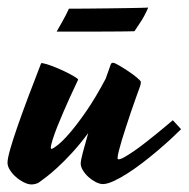

<svg xmlns="http://www.w3.org/2000/svg" viewBox="-81 -464 502 511"><path d="M231.9 -43Q231.9 -40 234.9 -40Q240.2 -40 251.2 -46.4Q262.2 -52.7 276.4 -62.5Q290.5 -72.3 306.2 -84.5Q321.8 -96.7 335.9 -108.2Q350.1 -119.6 361.6 -129.4Q373 -139.2 378.9 -144Q383.3 -139.6 389.4 -132.8Q395.5 -126 400.9 -120.1Q390.1 -109.4 373.8 -94.2Q357.4 -79.1 338.1 -62.7Q318.8 -46.4 298.1 -30.5Q277.3 -14.6 257.8 -2.2Q238.3 10.3 221.2 18.1Q204.1 25.9 192.9 25.9Q184.6 25.9 174.3 20.8Q164.1 15.6 155 7.6Q146 -0.5 139.9 -10.3Q133.8 -20 133.8 -28.8Q133.8 -36.6 139.6 -58.6Q145.5 -80.6 153.8 -109.9Q131.8 -80.1 110.8 -57.4Q89.8 -34.7 72.3 -18.6Q54.7 -2.4 41.5 7.6Q28.3 17.6 22 22Q18.1 24.4 12.7 25.6Q7.3 26.9 2.9 26.9Q-6.3 26.9 -17.6 21.2Q-28.8 15.6 -38.3 7.3Q-47.9 -1 -54.4 -11.2Q-61 -21.5 -61 -30.8Q-61 -41.5 -54 -66.4Q-46.9 -91.3 -34.9 -126Q-22.9 -160.6 -6.8 -203.6Q9.3 -246.6 27.8 -293.9Q28.8 -296.4 29.5 -296.1Q30.3 -295.9 32.2 -295.9Q41.5 -294.4 57.6 -288.3Q73.7 -282.2 89.1 -274.9Q104.5 -267.6 115.7 -261Q127 -254.4 127 -252Q125.5 -248.5 119.4 -235.8Q113.3 -223.1 105.2 -205.3Q97.2 -187.5 88.1 -166.7Q79.1 -146 71.5 -127Q64 -107.9 59.1 -92.5Q54.2 -77.1 54.2 -69.8Q54.2 -67.9 56.2 -67.9Q60.1 -67.9 73.2 -78.4Q86.4 -88.9 105.7 -111.3Q125 -133.8 149.4 -169.2Q173.8 -204.6 200.2 -254.4L213.9 -293Q215.3 -296.9 220.2 -296.9Q223.6 -296.9 235.1 -290.3Q246.6 -283.7 259.5 -275.1Q272.5 -266.6 282.7 -258.1Q293 -249.5 293.9 -246.1Q293.9 -244.6 293.5 -241Q293 -237.3 292 -234.9Q287.1 -221.7 280.8 -203.9Q274.4 -186 267.8 -166.7Q261.2 -147.5 254.9 -127.9Q248.5 -108.4 243.4 -91.6Q238.3 -74.7 235.1 -61.8Q231.9 -48.8 231.9 -43ZM313.5 -443.8Q303.2 -420.4 293.5 -406Q283.7 -391.6 276.9 -380.9Q270.5 -380.4 253.9 -380.4Q237.3 -380.4 216.1 -380.1Q194.8 -379.9 170.9 -379.9Q147 -379.9 126.2 -379.9Q105.5 -379.9 90.1 -379.9Q74.7 -379.9 69.8 -379.9Q76.7 -392.1 85.4 -407.5Q94.2 -422.9 102.5 -440.9Q105 -440.9 120.6 -440.9Q136.2 -440.9 158.2 -441.2Q180.2 -441.4 205.6 -441.7Q231 -441.9 253.7 -442.4Q276.4 -442.9 292.7 -443.1Q309.1 -443.4 313.5 -443.8Z"/></svg>

Font: Yesteryear
Style: Regular
Weight: 400
Designer: Astigmatic (AOETI)
Foundry: Astigmatic (AOETI)
Version: Version 1.000